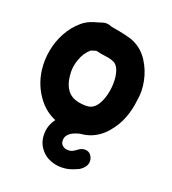

<svg xmlns="http://www.w3.org/2000/svg" viewBox="-134 -639 839 939"><g transform="rotate(20 285.0 -169.5)"><path d="M236 7Q316 23 373 3Q420 -14 455 -55Q490 -96 507 -142Q524 -187 529 -236Q538 -283 527.5 -336Q517 -389 488.5 -433.5Q460 -478 415 -500Q383 -516 289 -531Q261 -544 233 -533Q229 -531 221 -529Q201 -523 200 -523Q164 -512 141 -492Q102 -459 77.5 -414Q53 -369 43.5 -318Q34 -267 40 -217Q50 -136 100 -73Q149 -10 236 7ZM262 -129Q189 -144 179 -233Q173 -278 188 -320Q203 -362 231 -386L241 -390Q242 -390 259 -395Q288 -388 311.5 -385.5Q335 -383 355 -374Q373 -365 382 -340Q391 -315 391.5 -282.5Q392 -250 384.5 -217.5Q377 -185 362.5 -161Q348 -137 327 -129Q305 -121 262 -129ZM289 199Q317 199 337.5 192.5Q358 186 379 176Q414 154 414 124Q414 107 403 92.5Q392 78 372 78Q353 78 335 93Q324 101 315.5 105Q307 109 295 109Q278 109 266.5 100Q255 91 254 77Q251 47 281 29Q298 19 324 13Q331 11 338 10Q345 8 352 5Q370 -3 377.5 -20.5Q385 -38 374 -56Q357 -84 304 -77Q275 -74 244.5 -57.5Q214 -41 193 -17Q156 26 158 78Q158 122 188 156Q205 176 232.5 187.5Q260 199 289 199Z"/></g></svg>

Font: Balsamiq Sans
Style: Bold
Weight: 700
Designer: Michael Angeles
Foundry: Balsamiq SRL
Version: Version 1.020; ttfautohint (v1.8.4.7-5d5b);gftools[0.9.26]